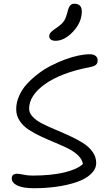

<svg xmlns="http://www.w3.org/2000/svg" viewBox="-20 -1042 589 1030"><path d="M277.8 -823.2Q261.7 -823.2 252.9 -829.8Q244.1 -836.4 244.1 -848.1Q244.1 -851.6 245.1 -855Q246.1 -858.4 247.1 -860.8Q248 -863.3 251 -866.5Q253.9 -869.6 255.6 -871.6Q257.3 -873.5 262 -877.2Q266.6 -880.9 269.3 -882.8Q272 -884.8 278.3 -889.2Q284.7 -893.6 288.1 -896Q314 -914.6 324 -930.4Q334 -946.3 341.8 -977.1Q348.1 -1002.9 356.4 -1012.5Q364.7 -1022 377.9 -1022Q418.9 -1022 418.9 -981Q418.9 -922.9 372.6 -873Q326.2 -823.2 277.8 -823.2ZM162.1 -32.2Q104 -32.2 73.5 -46.6Q43 -61 43 -85Q43 -109.9 71.8 -109.9Q83.5 -109.9 106 -105Q128.4 -100.1 153.8 -100.1Q253.9 -100.1 323.2 -116.5Q392.6 -132.8 424.8 -162.1Q420.9 -187 398.9 -208.3Q377 -229.5 345.2 -245.4Q313.5 -261.2 275.9 -276.6Q238.3 -292 201.7 -309.1Q165 -326.2 134.8 -345.7Q104.5 -365.2 85.7 -393.6Q66.9 -421.9 66.9 -456.1Q66.9 -492.2 82.3 -527.1Q97.7 -562 123.5 -590.6Q149.4 -619.1 183.1 -645Q216.8 -670.9 254.2 -689.9Q291.5 -709 328.9 -722.9Q366.2 -736.8 400.4 -743.9Q434.6 -751 460.9 -751Q481.9 -751 492.9 -742.2Q503.9 -733.4 503.9 -717.8Q503.9 -702.1 493.9 -693.8Q483.9 -685.5 459 -681.2Q306.2 -651.4 221.2 -590.6Q136.2 -529.8 136.2 -459Q136.2 -435.5 156 -415Q175.8 -394.5 207.5 -378.4Q239.3 -362.3 277.6 -346.4Q315.9 -330.6 354.5 -312.7Q393.1 -294.9 424.8 -275.1Q456.5 -255.4 476.3 -227.8Q496.1 -200.2 496.1 -168Q496.1 -135.3 468 -108.6Q439.9 -82 392.6 -65.7Q345.2 -49.3 286.1 -40.8Q227.1 -32.2 162.1 -32.2Z"/></svg>

Font: Shantell Sans Bouncy
Style: Regular
Weight: 300
Designer: Stephen Nixon, Anya Danilova, Shantell Martin
Foundry: Arrow Type
Version: Version 1.006;[9816181b4]